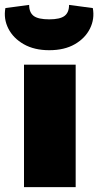

<svg xmlns="http://www.w3.org/2000/svg" viewBox="-51 -764 402 784"><path d="M258 -500V0H47V-500ZM231 -744 328 -731Q336 -687 316.5 -647.5Q297 -608 254.5 -583.5Q212 -559 150 -559Q89 -559 46 -583.5Q3 -608 -17 -647.5Q-37 -687 -29 -731L68 -744Q68 -713 86.5 -699Q105 -685 150 -685Q194 -685 212.5 -699Q231 -713 231 -744Z"/></svg>

Font: Exo 2 Black
Style: Regular
Weight: 900
Designer: Natanael Gama
Foundry: Natanael Gama
Version: Version 2.010